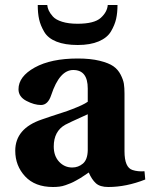

<svg xmlns="http://www.w3.org/2000/svg" viewBox="-20 -736 601 768"><path d="M41 -133Q41 -222 147 -258Q158 -262 186.5 -271.5Q215 -281 231 -286Q247 -291 269 -299.5Q291 -308 306 -315Q321 -322 331 -329V-382Q331 -456 273 -456Q218 -456 185 -356Q172 -316 144 -316Q117 -316 85.5 -332.5Q54 -349 54 -379Q54 -430 119 -466Q184 -502 291 -502Q342 -502 378.5 -493Q415 -484 433.5 -471Q452 -458 462.5 -437.5Q473 -417 475.5 -401Q478 -385 478 -362V-131Q478 -66 510 -56Q531 -49 558 -51L561 -18Q485 12 413 12Q380 12 363.5 -3Q347 -18 335 -46Q332 -44 319.5 -35.5Q307 -27 302 -24Q297 -21 284.5 -14Q272 -7 263.5 -3.5Q255 0 242.5 4.5Q230 9 217.5 10.5Q205 12 192 12Q120 12 80.5 -30.5Q41 -73 41 -133ZM195 -150Q195 -112 216.5 -89Q238 -66 269 -66Q293 -66 311.5 -81.5Q330 -97 331 -134V-279Q249 -242 241 -237Q195 -211 195 -150ZM131 -716H169Q170 -705 175 -694Q180 -683 191.5 -670Q203 -657 228.5 -649Q254 -641 290 -641Q357 -641 383 -664.5Q409 -688 411 -716H450Q450 -685 444.5 -660.5Q439 -636 424 -610.5Q409 -585 375 -570.5Q341 -556 291 -556Q240 -556 206 -569.5Q172 -583 157 -608.5Q142 -634 136.5 -658.5Q131 -683 131 -716Z"/></svg>

Font: Heuristica
Style: Bold
Weight: 700
Version: Version 1.0.2